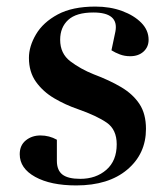

<svg xmlns="http://www.w3.org/2000/svg" viewBox="-20 -550 509 584"><path d="M224 -6Q272 -6 303.5 -33.5Q335 -61 335 -111Q335 -156 304.5 -177Q274 -198 217 -218Q179 -231 145 -251Q111 -271 89.5 -301Q68 -331 68 -374Q68 -409 89.5 -445.5Q111 -482 155.5 -506Q200 -530 270 -530Q315 -530 351.5 -516.5Q388 -503 410 -480.5Q432 -458 432 -429Q432 -407 416.5 -393Q401 -379 376 -379Q359 -379 344.5 -384.5Q330 -390 319 -397L331 -454Q342 -512 264 -512Q212 -512 187.5 -489.5Q163 -467 163 -429Q163 -387 194 -363.5Q225 -340 265 -324Q313 -306 348.5 -285Q384 -264 404 -234Q424 -204 424 -158Q424 -82 367 -34Q310 14 212 14Q134 14 87 -12Q40 -38 40 -81Q40 -108 58.5 -123Q77 -138 103 -138Q130 -138 153 -125V-61Q153 -32 170 -19Q187 -6 224 -6Z"/></svg>

Font: Literata 72pt SemiBold
Style: Italic
Weight: 600
Italic angle: -2°
Designer: Latin by Veronika Burian and Jose Scaglione. Greek by Irene Vlachou. Cyrillic by Vera Evstafieva
Foundry: TypeTogether
Version: Version 3.002